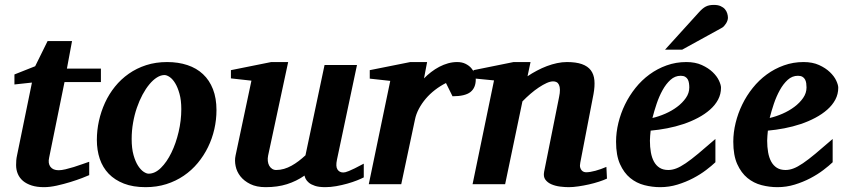

<svg xmlns="http://www.w3.org/2000/svg" viewBox="-20 -754 3469 786"><path d="M244.1 -418 181.2 -108.9Q175.8 -85.4 186.3 -71.3Q196.8 -57.1 220.2 -57.1Q231.9 -57.1 248.3 -61Q264.6 -64.9 282.2 -70.3Q299.8 -75.7 316.4 -81.8Q333 -87.9 345.2 -91.8V-37.1Q336.9 -33.2 315.9 -25.1Q294.9 -17.1 268.1 -8.8Q241.2 -0.5 212.4 5.9Q183.6 12.2 160.2 12.2Q131.3 12.2 109.9 5.4Q88.4 -1.5 74.2 -13.4Q60.1 -25.4 53 -42Q45.9 -58.6 45.9 -78.1Q45.9 -87.9 46.6 -97.7Q47.4 -107.4 49.8 -118.2L110.8 -416L39.1 -408.2V-449.2L124 -482.9L174.8 -585.9H274.9L253.9 -473.1H393.1V-418Z M722.2 -307.1Q722.2 -343.8 714.8 -370.1Q707.5 -396.5 697 -413.6Q686.5 -430.7 674.6 -438.7Q662.6 -446.8 653.3 -446.8Q638.2 -446.8 622.3 -436.8Q606.4 -426.8 591.6 -408.9Q576.7 -391.1 563.5 -366.5Q550.3 -341.8 540.3 -312.7Q530.3 -283.7 524.7 -251.2Q519 -218.8 519 -185.1Q519 -146.5 526.6 -119.4Q534.2 -92.3 545.2 -75.4Q556.2 -58.6 567.9 -50.8Q579.6 -43 588.4 -43Q614.7 -43 638.9 -66.9Q663.1 -90.8 681.6 -128.9Q700.2 -167 711.2 -213.9Q722.2 -260.7 722.2 -307.1ZM866.2 -303.2Q866.2 -263.7 857.4 -225.1Q848.6 -186.5 831.5 -151.6Q814.5 -116.7 789.6 -86.7Q764.6 -56.6 732.4 -34.7Q700.2 -12.7 660.9 -0.2Q621.6 12.2 576.2 12.2Q524.9 12.2 487.3 -2.4Q449.7 -17.1 425 -42.7Q400.4 -68.4 388.4 -103.8Q376.5 -139.2 376.5 -181.2Q376.5 -220.2 385 -259Q393.6 -297.9 409.9 -333.5Q426.3 -369.1 450.7 -399.4Q475.1 -429.7 507.1 -452.1Q539.1 -474.6 578.4 -487.3Q617.7 -500 664.1 -500Q710 -500 747.3 -487.5Q784.7 -475.1 811 -450.4Q837.4 -425.8 851.8 -388.9Q866.2 -352.1 866.2 -303.2Z M1469.2 -27.8Q1459 -22.5 1441.2 -15.4Q1423.3 -8.3 1401.6 -2.2Q1379.9 3.9 1356.4 8.1Q1333 12.2 1311.5 12.2Q1285.6 12.2 1269.5 6.8Q1253.4 1.5 1244.4 -6.1Q1235.4 -13.7 1231.4 -21.7Q1227.5 -29.8 1226.6 -35.2Q1193.4 -12.2 1154.8 0Q1116.2 12.2 1067.4 12.2Q1030.3 12.2 1004.6 -0.5Q979 -13.2 964.1 -32.2Q949.2 -51.3 944.6 -74Q939.9 -96.7 944.3 -117.2L1009.3 -423.8L925.3 -433.1V-466.8L1090.3 -500H1159.7L1077.6 -117.2Q1075.2 -105.5 1076.4 -94.7Q1077.6 -84 1082 -75.9Q1086.4 -67.9 1093.8 -63Q1101.1 -58.1 1110.4 -58.1Q1127 -58.1 1142.8 -62.7Q1158.7 -67.4 1173.6 -75.7Q1188.5 -84 1202.6 -94.7Q1216.8 -105.5 1230.5 -118.2L1308.6 -487.8H1441.4L1359.4 -100.1Q1353.5 -72.3 1361.6 -60.1Q1369.6 -47.9 1385.3 -47.9Q1389.2 -47.9 1394.3 -49.1Q1399.4 -50.3 1408.4 -54Q1417.5 -57.6 1431.9 -64.7Q1446.3 -71.8 1469.2 -84Z M1927.7 -429.2Q1927.7 -394.5 1905.8 -377.2Q1883.8 -359.9 1832.5 -359.9L1805.7 -414.1Q1782.2 -402.3 1761 -386Q1739.7 -369.6 1723.1 -350.1Q1706.5 -330.6 1694.8 -308.6Q1683.1 -286.6 1678.7 -264.2L1622.6 0H1489.7L1577.6 -422.9L1493.7 -432.1V-466.8L1659.7 -500H1728.5L1715.8 -433.1Q1729 -446.8 1744.9 -459Q1760.7 -471.2 1778.3 -480.5Q1795.9 -489.7 1814.5 -494.9Q1833 -500 1851.6 -500Q1871.1 -500 1885.5 -492.9Q1899.9 -485.8 1909.2 -475.3Q1918.5 -464.8 1923.1 -452.4Q1927.7 -439.9 1927.7 -429.2Z M2464.8 -22.9Q2451.7 -16.6 2432.1 -10.3Q2412.6 -3.9 2390.9 1Q2369.1 5.9 2347.4 9Q2325.7 12.2 2308.6 12.2Q2292 12.2 2272.7 9.8Q2253.4 7.3 2237.5 0.5Q2221.7 -6.3 2212.6 -18.6Q2203.6 -30.8 2207.5 -50.8L2268.6 -356Q2272.5 -374 2272.2 -386.5Q2272 -398.9 2268.3 -406.7Q2264.6 -414.6 2258.5 -417.7Q2252.4 -420.9 2244.6 -420.9Q2232.9 -420.9 2217.8 -414.1Q2202.6 -407.2 2185.8 -396Q2168.9 -384.8 2151.6 -369.9Q2134.3 -355 2118.7 -338.9L2047.9 0H1914.6L2002.4 -424.8L1918.5 -433.1V-466.8L2082.5 -500H2151.9L2139.6 -441.9Q2157.7 -454.1 2178 -464.8Q2198.2 -475.6 2219 -483.4Q2239.7 -491.2 2260.5 -495.6Q2281.2 -500 2300.8 -500Q2337.9 -500 2362.1 -491.5Q2386.2 -482.9 2398.7 -466.3Q2411.1 -449.7 2413.3 -425.3Q2415.5 -400.9 2409.7 -369.1L2355.5 -87.9Q2353 -75.7 2355.2 -68.1Q2357.4 -60.5 2361.6 -56.2Q2365.7 -51.8 2370.6 -50.3Q2375.5 -48.8 2379.4 -48.8Q2395 -48.8 2417.5 -54.9Q2439.9 -61 2462.4 -70.8Z M2801.8 -396Q2801.8 -404.8 2800.5 -413.3Q2799.3 -421.9 2795.7 -428.7Q2792 -435.5 2784.9 -439.7Q2777.8 -443.8 2766.6 -443.8Q2743.2 -443.8 2724.9 -427.2Q2706.5 -410.6 2692.4 -385Q2678.2 -359.4 2668 -328.9Q2657.7 -298.3 2650.9 -271Q2676.8 -276.9 2703.6 -288.6Q2730.5 -300.3 2752.2 -316.7Q2773.9 -333 2787.8 -353Q2801.8 -373 2801.8 -396ZM2931.6 -395Q2931.6 -368.7 2919.7 -346.2Q2907.7 -323.7 2886.7 -305.2Q2865.7 -286.6 2837.6 -271.7Q2809.6 -256.8 2777.6 -246.1Q2745.6 -235.4 2711.2 -228.8Q2676.8 -222.2 2643.6 -219.2Q2642.6 -210 2641.6 -198.2Q2640.6 -186.5 2640.6 -178.2Q2640.6 -152.3 2644.5 -130.4Q2648.4 -108.4 2657.2 -92.3Q2666 -76.2 2680.4 -67.1Q2694.8 -58.1 2715.8 -58.1Q2731.9 -58.1 2748.5 -64.5Q2765.1 -70.8 2787.1 -85.7Q2809.1 -100.6 2838.4 -125Q2867.7 -149.4 2908.7 -185.1V-89.8Q2894 -75.7 2870.6 -57.9Q2847.2 -40 2817.4 -24.4Q2787.6 -8.8 2753.4 1.7Q2719.2 12.2 2682.6 12.2Q2649.9 12.2 2617.7 3.9Q2585.4 -4.4 2559.8 -25.4Q2534.2 -46.4 2518.1 -82.3Q2502 -118.2 2502 -173.8Q2502 -211.9 2511.5 -251Q2521 -290 2538.6 -326.2Q2556.2 -362.3 2581.5 -394Q2606.9 -425.8 2638.9 -449.2Q2670.9 -472.7 2709 -486.3Q2747.1 -500 2789.6 -500Q2826.2 -500 2853 -487.8Q2879.9 -475.6 2897.5 -458.7Q2915 -441.9 2923.3 -424.1Q2931.6 -406.2 2931.6 -395ZM2960 -681.2Q2960 -676.3 2958 -670.2Q2956.1 -664.1 2952.4 -658.2Q2948.7 -652.3 2944.1 -647.2Q2939.5 -642.1 2933.6 -639.2L2772.9 -550.8H2702.6L2839.8 -702.1Q2848.1 -711.4 2855.2 -717.5Q2862.3 -723.6 2869.6 -727.3Q2877 -731 2884.8 -732.4Q2892.6 -733.9 2902.8 -733.9Q2918.9 -733.9 2929.9 -729Q2940.9 -724.1 2947.5 -716.6Q2954.1 -709 2957 -699.5Q2960 -689.9 2960 -681.2Z M3281.7 -396Q3281.7 -404.8 3280.5 -413.3Q3279.3 -421.9 3275.6 -428.7Q3272 -435.5 3264.9 -439.7Q3257.8 -443.8 3246.6 -443.8Q3223.1 -443.8 3204.8 -427.2Q3186.5 -410.6 3172.4 -385Q3158.2 -359.4 3147.9 -328.9Q3137.7 -298.3 3130.9 -271Q3156.7 -276.9 3183.6 -288.6Q3210.4 -300.3 3232.2 -316.7Q3253.9 -333 3267.8 -353Q3281.7 -373 3281.7 -396ZM3411.6 -395Q3411.6 -368.7 3399.7 -346.2Q3387.7 -323.7 3366.7 -305.2Q3345.7 -286.6 3317.6 -271.7Q3289.6 -256.8 3257.6 -246.1Q3225.6 -235.4 3191.2 -228.8Q3156.7 -222.2 3123.5 -219.2Q3122.6 -210 3121.6 -198.2Q3120.6 -186.5 3120.6 -178.2Q3120.6 -152.3 3124.5 -130.4Q3128.4 -108.4 3137.2 -92.3Q3146 -76.2 3160.4 -67.1Q3174.8 -58.1 3195.8 -58.1Q3211.9 -58.1 3228.5 -64.5Q3245.1 -70.8 3267.1 -85.7Q3289.1 -100.6 3318.4 -125Q3347.7 -149.4 3388.7 -185.1V-89.8Q3374 -75.7 3350.6 -57.9Q3327.1 -40 3297.4 -24.4Q3267.6 -8.8 3233.4 1.7Q3199.2 12.2 3162.6 12.2Q3129.9 12.2 3097.7 3.9Q3065.4 -4.4 3039.8 -25.4Q3014.2 -46.4 2998 -82.3Q2981.9 -118.2 2981.9 -173.8Q2981.9 -211.9 2991.5 -251Q3001 -290 3018.6 -326.2Q3036.1 -362.3 3061.5 -394Q3086.9 -425.8 3118.9 -449.2Q3150.9 -472.7 3189 -486.3Q3227.1 -500 3269.5 -500Q3306.2 -500 3333 -487.8Q3359.9 -475.6 3377.4 -458.7Q3395 -441.9 3403.3 -424.1Q3411.6 -406.2 3411.6 -395Z"/></svg>

Font: Charis SIL
Style: Bold Italic
Weight: 700
Italic angle: -11°
Foundry: SIL International
Version: Version 4.112